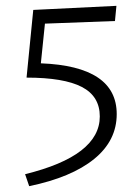

<svg xmlns="http://www.w3.org/2000/svg" viewBox="-20 -494 471 658"><path d="M120 -277Q380 -267 380 -103Q380 -12 302.5 51Q225 114 80 144L66 103Q322 40 322 -95Q322 -164 260.5 -196Q199 -228 71 -228L94 -460L379 -474L374 -422L134 -413Z"/></svg>

Font: EauTestSC Semilight
Style: Regular
Weight: 300
Designer: Christian Thalmann (Catharsis Fonts)
Version: Version 0.001;PS 000.001;hotconv 1.0.88;makeotf.lib2.5.64775